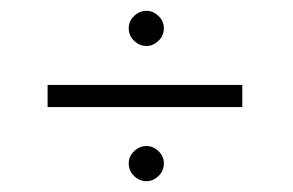

<svg xmlns="http://www.w3.org/2000/svg" viewBox="-20 -406 541 355"><path d="M428 -208V-249H68V-208ZM283 -354Q283 -367 273 -376.5Q263 -386 251 -386Q238 -386 228 -376.5Q218 -367 218 -354Q218 -340 228 -330.5Q238 -321 251 -321Q263 -321 273 -330.5Q283 -340 283 -354ZM283 -104Q283 -117 273 -126.5Q263 -136 251 -136Q238 -136 228 -126.5Q218 -117 218 -104Q218 -90 228 -80.5Q238 -71 251 -71Q263 -71 273 -80.5Q283 -90 283 -104Z"/></svg>

Font: Josefin Slab Thin
Style: Regular
Weight: 400
Version: Version 2.000